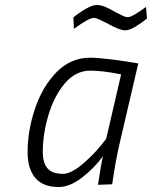

<svg xmlns="http://www.w3.org/2000/svg" viewBox="-20 -742 611 772"><path d="M91 -131Q91 -216 120.5 -304.5Q150 -393 207 -451.5Q264 -510 342 -510Q373 -510 428.5 -503Q484 -496 536 -487L460 -161Q445 -97 431 -1L374 1Q387 -86 394 -114Q360 -67 310.5 -28.5Q261 10 216 10Q153 10 122 -26.5Q91 -63 91 -131ZM407 -184 467 -443Q392 -458 343 -458Q284 -458 240.5 -406.5Q197 -355 174.5 -278.5Q152 -202 152 -131Q152 -87 171 -65Q190 -43 233 -43Q267 -43 317.5 -87Q368 -131 407 -184ZM411 -648Q407 -650 387 -660Q367 -670 356 -670Q338 -670 277 -626L275 -672Q298 -691 325 -706.5Q352 -722 370 -722Q385 -722 403 -714.5Q421 -707 445 -693Q449 -691 466.5 -682Q484 -673 494 -673Q504 -673 524.5 -685.5Q545 -698 567 -714L571 -668Q550 -650 525 -635Q500 -620 483 -620Q461 -620 411 -648Z"/></svg>

Font: Cairo Light
Style: Italic
Weight: 300
Italic angle: -13°
Designer: Mohamed Gaber, Accademia di Belle Arti di Urbino and others
Foundry: Kief Type Foundry, Accademia di Belle Arti di Urbino and others
Version: Version 3.011